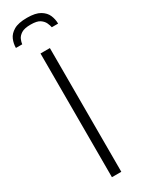

<svg xmlns="http://www.w3.org/2000/svg" viewBox="-230 -895 691 922"><g transform="rotate(-30 115.0 -433.5)"><path d="M87 0V-686H139V0ZM-2 -768Q-2 -792 7.5 -814.5Q17 -837 42.5 -852Q68 -867 116 -867Q163 -867 188 -852Q213 -837 222.5 -814.5Q232 -792 232 -768H197Q195 -779 188.5 -793.5Q182 -808 166 -819Q150 -830 115 -830Q80 -830 63 -819Q46 -808 40 -793.5Q34 -779 33 -768Z"/></g></svg>

Font: Archivo SemiCondensed Thin
Style: Regular
Weight: 250
Width: 4
Designer: Hector Gatti
Foundry: Omnibus-Type
Version: Version 2.001